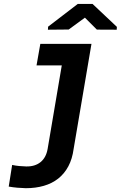

<svg xmlns="http://www.w3.org/2000/svg" viewBox="-20 -754 627 988"><path d="M187.5 -528.3H450.7L358.9 12.2Q352.1 63.5 331.8 101.6Q311.5 139.6 279.8 164.8Q248 189.9 205.8 202.1Q163.6 214.4 112.8 214.4Q90.8 213.9 68.8 211.9Q46.9 210 24.9 206.1L42.5 94.7Q60.1 98.6 78.4 100.3Q96.7 102.1 114.7 102.5Q159.7 103.5 188.5 80.3Q217.3 57.1 225.1 12.2L297.9 -417.5H168ZM581.5 -615.7 580.6 -601.1 478.5 -601.6 417 -663.1 333.5 -602.1 226.6 -601.1 227.5 -616.7 380.4 -733.9H456.1Z"/></svg>

Font: Roboto Mono
Style: Bold Italic
Weight: 700
Designer: Google
Version: Version 2.000985; 2015; ttfautohint (v1.3)